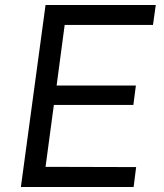

<svg xmlns="http://www.w3.org/2000/svg" viewBox="-20 -743 653 763"><path d="M63 0H511L521 -79L161 -80L194 -326H510L520 -403H205L237 -644H588L599 -723H161Z"/></svg>

Font: United Sans
Style: Italic
Weight: 400
Italic angle: -8°
Designer: Pablo Impallari, Rodrigo Fuenzalida (Modified by Dan O. Williams)
Version: Version 1.000;PS 001.000;hotconv 1.0.88;makeotf.lib2.5.64775